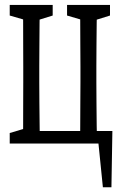

<svg xmlns="http://www.w3.org/2000/svg" viewBox="-20 -558 502 790"><path d="M74.2 32.7Q75.2 5.4 75.2 -39.3Q75.2 -84 75.4 -132.3Q75.7 -180.7 75.7 -219.2V-285.6Q75.7 -324.2 75.4 -372.6Q75.2 -420.9 75.2 -465.8Q75.2 -510.7 74.2 -537.6H144Q143.1 -510.7 142.8 -465.8Q142.6 -420.9 142.1 -372.6Q141.6 -324.2 141.6 -285.6V-219.2Q141.6 -180.7 142.1 -132.3Q142.6 -84 143.1 -39.6Q143.6 4.9 144 32.7ZM309.1 32.7Q310.1 5.4 310.1 -39.3Q310.1 -84 310.5 -132.3Q311 -180.7 311 -219.2V-285.6Q311 -324.2 310.5 -372.6Q310.1 -420.9 310.1 -465.8Q310.1 -510.7 309.1 -537.6H379.4Q378.4 -510.7 377.9 -465.8Q377.4 -420.9 377 -372.6Q376.5 -324.2 376.5 -285.6V-219.2Q376.5 -180.7 377 -132.3Q377.4 -84 377.9 -39.6Q378.4 4.9 379.4 32.7ZM403.3 212.4 379.9 -19 418.9 32.7H108.4V-19H442.4L438.5 212.4ZM20 -494.1V-537.6H196.8V-494.1L120.1 -470.2H102.5ZM255.9 -494.1V-537.6H432.6V-494.1L356 -470.2H337.4ZM20 32.7V-10.7L102.5 -35.2H108.4V32.7Z"/></svg>

Font: Scarab Serif
Style: Regular
Weight: 400
Designer: John Roberts
Foundry: Scarab
Version: 1.0